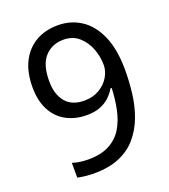

<svg xmlns="http://www.w3.org/2000/svg" viewBox="-135 -822 820 929"><g transform="rotate(-20 275.5 -357.0)"><path d="M190 10Q171 10 147 7.5Q123 5 106 1V-75Q123 -69 144.5 -66Q166 -63 187 -63Q253 -63 296 -86Q339 -109 363 -148.5Q387 -188 398 -240Q409 -292 411 -350H405Q392 -327 371.5 -308Q351 -289 322.5 -278Q294 -267 255 -267Q194 -267 148 -292.5Q102 -318 77 -366.5Q52 -415 52 -484Q52 -559 78.5 -612.5Q105 -666 154 -695Q203 -724 269 -724Q335 -724 387.5 -690Q440 -656 471 -586Q502 -516 502 -409Q502 -348 494.5 -287.5Q487 -227 467 -173.5Q447 -120 412 -78.5Q377 -37 322.5 -13.5Q268 10 190 10ZM267 -337Q311 -337 344 -356.5Q377 -376 395 -406Q413 -436 413 -467Q413 -511 397 -552.5Q381 -594 349.5 -621.5Q318 -649 270 -649Q212 -649 175 -609Q138 -569 138 -484Q138 -416 170.5 -376.5Q203 -337 267 -337Z"/></g></svg>

Font: lsinhala15
Style: Book
Weight: 400
Designer: Jelle Bosma - Monotype Design Team
Foundry: Monotype Imaging Inc.
Version: Version 2.003